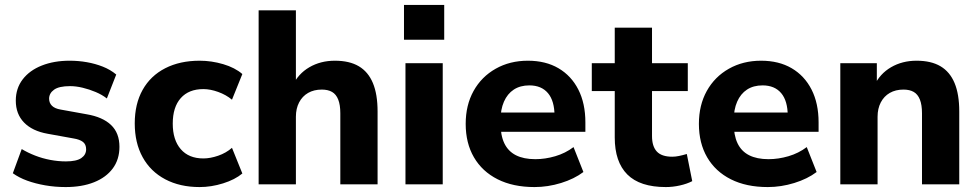

<svg xmlns="http://www.w3.org/2000/svg" viewBox="-20 -747 3962 778"><path d="M246 11Q203 11 163 4Q123 -3 90 -15Q57 -27 32 -45L68 -143Q93 -128 122.5 -116.5Q152 -105 184 -99Q216 -93 247 -93Q290 -93 309.5 -106.5Q329 -120 329 -142Q329 -162 316 -172Q303 -182 278 -186L173 -205Q111 -216 77.5 -250.5Q44 -285 44 -339Q44 -389 72 -425.5Q100 -462 149.5 -481.5Q199 -501 262 -501Q298 -501 332 -495Q366 -489 396.5 -477Q427 -465 451 -445L413 -348Q394 -363 368 -374Q342 -385 315 -391.5Q288 -398 264 -398Q219 -398 199 -383.5Q179 -369 179 -347Q179 -330 190.5 -318.5Q202 -307 226 -303L331 -284Q396 -273 430 -240.5Q464 -208 464 -152Q464 -101 437 -64.5Q410 -28 361 -8.5Q312 11 246 11Z M789 11Q709 11 649.5 -20.5Q590 -52 558 -110Q526 -168 526 -247Q526 -326 558 -383Q590 -440 649.5 -470.5Q709 -501 789 -501Q837 -501 884.5 -487Q932 -473 962 -447L920 -343Q896 -363 864 -374.5Q832 -386 804 -386Q745 -386 712.5 -349.5Q680 -313 680 -246Q680 -180 712.5 -142.5Q745 -105 804 -105Q832 -105 864 -116Q896 -127 920 -148L962 -44Q932 -19 884 -4Q836 11 789 11Z M1028 0V-705H1179V-399H1165Q1188 -448 1233.5 -474.5Q1279 -501 1337 -501Q1396 -501 1434 -478.5Q1472 -456 1491 -410.5Q1510 -365 1510 -295V0H1359V-288Q1359 -322 1350.5 -343.5Q1342 -365 1325.5 -374.5Q1309 -384 1284 -384Q1252 -384 1228.5 -370.5Q1205 -357 1192 -332Q1179 -307 1179 -274V0Z M1617 -586V-727H1780V-586ZM1623 0V-491H1774V0Z M2146 11Q2059 11 1996.5 -20.5Q1934 -52 1900.5 -109.5Q1867 -167 1867 -245Q1867 -321 1899 -378.5Q1931 -436 1988.5 -468.5Q2046 -501 2119 -501Q2191 -501 2243 -470.5Q2295 -440 2323.5 -384Q2352 -328 2352 -251V-213H1991V-291H2243L2227 -277Q2227 -338 2200.5 -369.5Q2174 -401 2125 -401Q2088 -401 2062 -384Q2036 -367 2022 -335Q2008 -303 2008 -258V-250Q2008 -199 2023.5 -166.5Q2039 -134 2070.5 -118Q2102 -102 2149 -102Q2189 -102 2230 -114Q2271 -126 2304 -151L2344 -50Q2307 -22 2253.5 -5.5Q2200 11 2146 11Z M2678 11Q2573 11 2522 -40Q2471 -91 2471 -190V-378H2378V-491H2471V-635H2622V-491H2767V-378H2622V-196Q2622 -154 2641.5 -133Q2661 -112 2704 -112Q2717 -112 2731.5 -115Q2746 -118 2763 -123L2785 -13Q2764 -2 2735 4.5Q2706 11 2678 11Z M3091 11Q3004 11 2941.5 -20.5Q2879 -52 2845.5 -109.5Q2812 -167 2812 -245Q2812 -321 2844 -378.5Q2876 -436 2933.5 -468.5Q2991 -501 3064 -501Q3136 -501 3188 -470.5Q3240 -440 3268.5 -384Q3297 -328 3297 -251V-213H2936V-291H3188L3172 -277Q3172 -338 3145.5 -369.5Q3119 -401 3070 -401Q3033 -401 3007 -384Q2981 -367 2967 -335Q2953 -303 2953 -258V-250Q2953 -199 2968.5 -166.5Q2984 -134 3015.5 -118Q3047 -102 3094 -102Q3134 -102 3175 -114Q3216 -126 3249 -151L3289 -50Q3252 -22 3198.5 -5.5Q3145 11 3091 11Z M3385 0V-491H3533V-399H3522Q3545 -448 3590.5 -474.5Q3636 -501 3694 -501Q3753 -501 3791 -478.5Q3829 -456 3848 -410.5Q3867 -365 3867 -295V0H3716V-288Q3716 -322 3707.5 -343.5Q3699 -365 3682.5 -374.5Q3666 -384 3641 -384Q3609 -384 3585.5 -370.5Q3562 -357 3549 -332Q3536 -307 3536 -274V0Z"/></svg>

Font: Nunito Sans 12pt ExtraBold
Style: Regular
Weight: 800
Designer: Vernon Adams
Foundry: Vernon Adams
Version: Version 3.101;gftools[0.9.27]